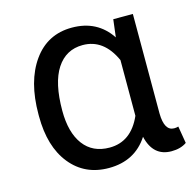

<svg xmlns="http://www.w3.org/2000/svg" viewBox="-86 -626 737 725"><g transform="rotate(-15 282.5 -264.0)"><path d="M491.2 -528.3V-139.2Q492.2 -70.8 530.3 -70.8Q539.6 -70.8 546.9 -73.2L558.1 -6.3Q534.7 10.3 498.5 10.3Q426.8 10.3 408.2 -70.3Q356 10.3 253.9 10.3Q160.2 10.3 104.5 -58.8Q48.8 -127.9 48.8 -247.1V-254.4Q48.8 -383.3 104 -460.7Q159.2 -538.1 254.9 -538.1Q354 -538.1 406.2 -459.5L414.6 -528.3ZM139.2 -244.1Q139.2 -158.7 174.8 -111.1Q210.4 -63.5 276.4 -63.5Q360.8 -63.5 400.9 -154.3V-372.1Q359.4 -463.9 277.3 -463.9Q211.9 -463.9 175.5 -408.4Q139.2 -353 139.2 -244.1Z"/></g></svg>

Font: RobotoInd
Style: Regular
Weight: 400
Designer: Google
Version: Version 2.001101; 2014